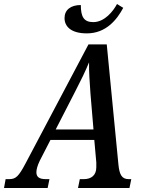

<svg xmlns="http://www.w3.org/2000/svg" viewBox="-65 -935 711 955"><path d="M367 -769C463 -769 517 -838 548 -896L517 -915C498 -879 455 -825 399 -825C353 -825 337 -850 337 -910C287 -910 256 -886 256 -845C256 -805 286 -769 367 -769ZM-45 0H172L181 -44H163C131 -44 116 -54 116 -78C116 -92 121 -111 133 -136L186 -239H404L414 -127C414 -121 414 -110 414 -103C414 -63 389 -44 352 -44H332L323 0H579L588 -44H575C541 -44 529 -66 524 -117L466 -714H375L62 -122C28 -58 14 -44 -19 -44H-37ZM308 -478C340 -540 358 -577 378 -625C377 -577 381 -528 385 -469L400 -291H212Z"/></svg>

Font: Noto Serif Condensed Medium
Style: Italic
Weight: 500
Width: 3
Italic angle: -12°
Designer: Monotype Design Team
Foundry: Monotype Imaging Inc.
Version: Version 2.013